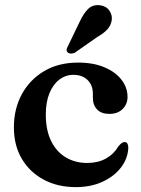

<svg xmlns="http://www.w3.org/2000/svg" viewBox="-20 -735 564 767"><path d="M489.5 -347.5Q489.5 -319 469.8 -299.5Q450 -280 417 -280Q384.5 -280 367.8 -297.8Q351 -315.5 351 -344.5V-360.5Q351 -394.5 330 -415.2Q309 -436 273.5 -436Q242 -436 217 -417Q192 -398 177.5 -362.5Q163 -327 163 -277.5Q163 -215 184.2 -171.8Q205.5 -128.5 243 -106.2Q280.5 -84 328.5 -84Q371 -84 402.8 -101.5Q434.5 -119 453 -150.5Q461.5 -160.5 467 -164Q472.5 -167.5 478 -167.5Q486 -167.5 489.5 -160.2Q493 -153 492.5 -143.5Q490.5 -101 463 -65.5Q435.5 -30 389.2 -8.8Q343 12.5 283 12.5Q210.5 12.5 154.8 -17.2Q99 -47 67.2 -100.5Q35.5 -154 35.5 -226.5Q35.5 -300 67.2 -358.5Q99 -417 156.5 -451Q214 -485 292 -485Q353 -485 397.2 -466.2Q441.5 -447.5 465.5 -416.2Q489.5 -385 489.5 -347.5ZM298.5 -648.5Q313.5 -681 332 -699.2Q350.5 -717.5 379 -714Q404 -711 416.5 -693.2Q429 -675.5 426.5 -655.5Q423.5 -633.5 408.8 -617.5Q394 -601.5 367.5 -586.5L279 -524.5Q271.5 -521 263.8 -521Q256 -521 250.5 -525.5Q245 -531 246.2 -537.8Q247.5 -544.5 251.5 -551Z"/></svg>

Font: Fraunces SemiBold
Style: Regular
Weight: 600
Version: Version 1.000;[b76b70a41]